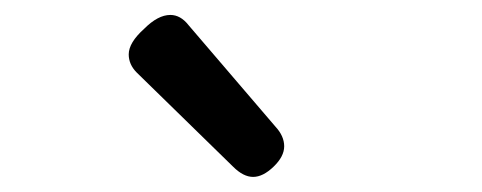

<svg xmlns="http://www.w3.org/2000/svg" viewBox="-20 -854 645 257"><path d="M292 -630.9Q163.1 -756.8 163.1 -756.8Q152.3 -767.6 152.3 -781.2Q152.3 -796.9 172.9 -815.4Q191.4 -834 208 -834Q221.7 -834 232.4 -820.3L348.6 -684.6Q360.4 -671.9 360.4 -658.2Q360.4 -644.5 346.2 -630.9Q332 -617.2 318.8 -617.2Q305.7 -617.2 292 -630.9Z"/></svg>

Font: TaiwanPearl
Style: Regular
Weight: 400
Version: Version 2.102